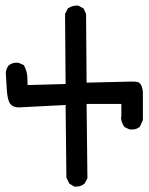

<svg xmlns="http://www.w3.org/2000/svg" viewBox="-20 -657 540 696"><path d="M39.1 -429.7Q45.9 -429.7 48.8 -428.7L66.4 -420.9Q78.1 -399.4 79.1 -377.9L80.1 -348.6L217.8 -352.5L215.8 -606.4L225.6 -626Q240.2 -636.7 257.8 -636.7Q259.8 -636.7 263.7 -636.7L283.2 -626L292 -606.4L293.9 -357.4Q440.4 -361.3 455.6 -361.3Q470.7 -361.3 472.7 -360.4Q481.4 -360.4 486.8 -355Q492.2 -349.6 494.1 -342.8Q497.1 -333 498 -324.2V-221.7L487.3 -198.2L485.4 -196.3Q474.6 -187.5 458 -187.5Q451.2 -187.5 448.2 -188.5L431.6 -196.3Q418.9 -212.9 418.9 -230.5V-232.4L419.9 -234.4V-280.3H293.9L296.9 -10.7L287.1 7.8Q274.4 19.5 255.9 19.5Q253.9 19.5 250 19.5L231.4 8.8L220.7 -13.7L217.8 -276.4L46.9 -267.6Q19.5 -268.6 11.7 -291Q5.9 -307.6 4.4 -336.4Q2.9 -365.2 1 -392.6Q2 -408.2 11.7 -419.9Q23.4 -429.7 39.1 -429.7Z"/></svg>

Font: JasonHandwriting2
Style: SemiBold
Weight: 600
Version: Version 1.04.7